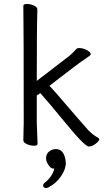

<svg xmlns="http://www.w3.org/2000/svg" viewBox="-20 -727 540 971"><path d="M429 14Q408 14 299 -120Q225 -210 184 -256L166 -244V-106L170 0Q170 10 152 10Q134 10 116 2Q98 -6 98 -18L100 -106Q100 -590 98 -697Q98 -707 116 -707Q134 -707 151.5 -699Q169 -691 169 -679Q166 -590 166 -318L329 -443Q343 -454 365 -478Q369 -484 382 -484Q394 -484 408 -479Q439 -466 439 -452Q439 -447 408.5 -427.5Q378 -408 230 -293Q258 -264 292.5 -223Q327 -182 363 -141Q399 -100 427 -68Q454 -41 477 -30Q482 -27 482 -22Q482 -17 474 -9Q451 14 429 14ZM214 224Q198 224 198 210Q198 204 204 199Q244 168 255 126Q239 126 232 116Q213 95 213 74Q213 52 228 39.5Q243 27 263 27Q307 27 313 96Q313 130 287 166.5Q261 203 224 221Q219 224 214 224Z"/></svg>

Font: Moon Stars Kai HW
Style: Regular
Weight: 400
Designer: GuiWonder
Version: Version 1.101